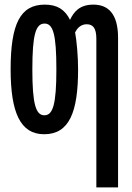

<svg xmlns="http://www.w3.org/2000/svg" viewBox="-20 -571 570 831"><path d="M397 -403V240H491V-407C491 -513 447 -551 384 -551C324 -551 299 -519 283 -485C261 -530 227 -551 174 -551C68 -551 26 -468 26 -271C26 -84 68 10 171 10C280 10 318 -86 318 -271C318 -326 312 -395 305 -431C314 -448 329 -466 355 -466C382 -466 397 -450 397 -403ZM172 -72C135 -72 120 -121 120 -270C120 -423 135 -469 173 -469C210 -469 224 -422 224 -271C224 -119 209 -72 172 -72Z"/></svg>

Font: Noto Sans Mono Condensed Medium
Style: Regular
Weight: 500
Width: 3
Designer: Monotype Design Team
Foundry: Monotype Imaging Inc.
Version: Version 2.014